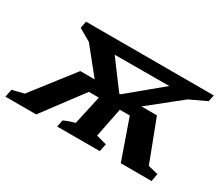

<svg xmlns="http://www.w3.org/2000/svg" viewBox="-140 -749 1105 967"><g transform="rotate(30 412.5 -265.0)"><path d="M260 0 268 -40Q298 -54 332 -63L369 -231H311L138 0H-41L-32 -45L36 -62L221 -300H305L185 -449L114 -490L122 -530H865L857 -492L761 -447L577 -300H667L759 -59L817 -45L809 0H630L549 -231H491L457 -61L517 -45L508 0ZM330 -458 448 -300H455L647 -459Z"/></g></svg>

Font: Piazzolla SC SemiBold
Style: Italic
Weight: 600
Italic angle: -11.3°
Designer: Juan Pablo del Peral
Foundry: Huerta Tipografica
Version: Version 1.330